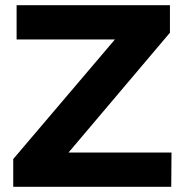

<svg xmlns="http://www.w3.org/2000/svg" viewBox="-20 -720 712 740"><path d="M244 -132H641L640 0H31V-107L423 -568H44V-700H635V-594Z"/></svg>

Font: Montserrat Semi Bold
Style: Regular
Weight: 600
Designer: Julieta Ulanovsky
Foundry: Julieta Ulanovsky
Version: Version 3.001 September 28, 2015